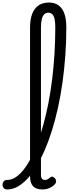

<svg xmlns="http://www.w3.org/2000/svg" viewBox="-114 -1477 543 1514"><path d="M-57 17Q-76 17 -85 5.5Q-94 -6 -94 -20.5Q-94 -35 -85 -46.5Q-76 -58 -57 -58Q-24 -58 7.5 -78Q39 -98 69.5 -135.5Q100 -173 128 -226.5Q156 -280 181 -347.5Q206 -415 228 -494.5Q250 -574 267.5 -663Q285 -752 297 -849.5Q309 -947 315.5 -1050.5Q322 -1154 322 -1261Q322 -1279 335 -1288.5Q348 -1298 365.5 -1298Q383 -1298 396 -1288.5Q409 -1279 409 -1261Q409 -1147 401 -1037.5Q393 -928 378.5 -825Q364 -722 343 -627Q322 -532 295.5 -447.5Q269 -363 238 -291.5Q207 -220 172.5 -163Q138 -106 100.5 -66Q63 -26 23.5 -4.5Q-16 17 -57 17ZM221 17Q195 17 176 10Q157 3 145.5 -10Q134 -23 128.5 -42.5Q123 -62 123 -86V-1258Q123 -1356 161 -1406.5Q199 -1457 273 -1457Q317 -1457 348 -1434.5Q379 -1412 394 -1368.5Q409 -1325 409 -1261Q409 -1242 396 -1233Q383 -1224 365.5 -1224Q348 -1224 335 -1233Q322 -1242 322 -1261Q322 -1300 316.5 -1326Q311 -1352 298.5 -1364.5Q286 -1377 268 -1377Q248 -1377 235 -1364.5Q222 -1352 215.5 -1325.5Q209 -1299 209 -1258V-96Q209 -83 213 -74.5Q217 -66 224 -62Q231 -58 240 -58Q249 -58 256.5 -61Q264 -64 271 -69.5Q278 -75 285 -80Q293 -87 303 -82.5Q313 -78 320 -70Q328 -60 328.5 -50Q329 -40 324 -31Q313 -16 296 -5Q279 6 260 11.5Q241 17 221 17Z"/></svg>

Font: Playwrite ID
Style: Regular
Weight: 400
Designer: Veronika Burian, José Scaglione
Foundry: TypeTogether
Version: Version 1.002